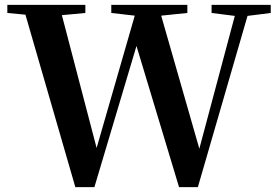

<svg xmlns="http://www.w3.org/2000/svg" viewBox="-20 -761 1131 785"><path d="M845 -708 940 -696 795 -153 639 -697 746 -708V-741H435V-708L531 -697L375 -156L233 -699L329 -708V-741H10V-708L84 -701L288 4H366L538 -573L712 4H789L992 -696L1087 -708V-741H845Z"/></svg>

Font: GenRyuMin2 TW B
Style: Regular
Weight: 700
Version: Version 2.100;PS 2.1;hotconv 16.6.51;makeotf.lib2.5.65220 DE